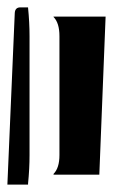

<svg xmlns="http://www.w3.org/2000/svg" viewBox="-20 -510 310 520"><path d="M0 -10 20 -475Q21 -490 35 -490H56V-489Q60 -449 60 -412V-90Q60 -53 56 -13V-10ZM125 -37V-39Q141 -55 141 -90V-412Q141 -448 125 -464V-465H266L249 -37Z"/></svg>

Font: PrimecolorCV1
Style: Medium
Weight: 500
Designer: gluk
Foundry: gluk
Version: Version 0.672